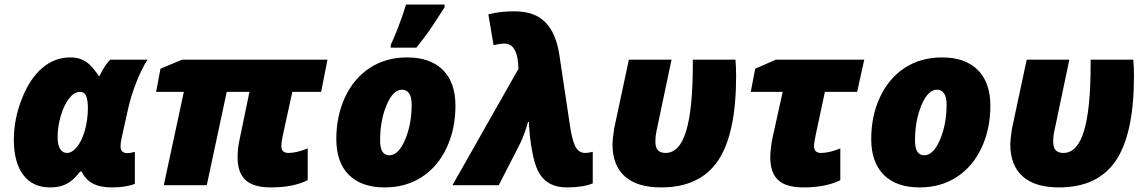

<svg xmlns="http://www.w3.org/2000/svg" viewBox="-20 -816 5049 846"><path d="M289.1 -563Q316.4 -563 336.7 -555.2Q356.9 -547.4 373.5 -532.5Q390.1 -517.6 415 -481.9H418.9Q440.4 -527.8 465.8 -553.2H629.9Q604.5 -513.7 580.8 -453.6Q557.1 -393.6 543.9 -334L518.1 -217.8Q511.2 -190.4 511.2 -170.9Q511.2 -141.1 542 -141.1Q554.7 -141.1 574.2 -147V-5.9Q534.7 9.8 473.1 9.8Q421.4 9.8 388.9 -7.3Q356.4 -24.4 339.8 -60.1H333Q310.1 -30.8 292.2 -17.6Q274.4 -4.4 252.7 2.7Q231 9.8 200.2 9.8Q124.5 9.8 82.8 -44.9Q41 -99.6 41 -201.2Q41 -291 76.2 -380.4Q111.3 -469.7 166 -516.4Q220.7 -563 289.1 -563ZM274.9 -142.1Q297.9 -142.1 319.6 -169.2Q341.3 -196.3 354.2 -242.2Q367.2 -288.1 367.2 -340.8Q367.2 -373.5 359.9 -392.3Q352.5 -411.1 331.1 -411.1Q307.1 -411.1 284.4 -382.1Q261.7 -353 247.8 -305.7Q233.9 -258.3 233.9 -211.9Q233.9 -177.2 245.1 -159.7Q256.3 -142.1 274.9 -142.1Z M1335.9 -22Q1271.5 9.8 1173.8 9.8Q1096.7 9.8 1061.8 -22.7Q1026.9 -55.2 1026.9 -123Q1026.9 -165 1037.1 -208L1079.1 -411.1H979L891.1 0H701.7L790 -411.1H668L687 -513.2L782.7 -553.2H1422.9L1395 -411.1H1268.1L1226.1 -219.2Q1219.7 -189.9 1219.7 -171.9Q1219.7 -142.1 1251 -142.1Q1287.1 -142.1 1335.9 -162.1Z M1674.8 9.8Q1572.8 9.8 1517.3 -45.4Q1461.9 -100.6 1461.9 -203.1Q1461.9 -305.7 1500.7 -388.4Q1539.6 -471.2 1609.9 -517.1Q1680.2 -563 1773.9 -563Q1876 -563 1931.4 -507.8Q1986.8 -452.6 1986.8 -350.1Q1986.8 -247.6 1948 -164.8Q1909.2 -82 1838.9 -36.1Q1768.6 9.8 1674.8 9.8ZM1752 -420.9Q1711.9 -420.9 1683.3 -352.8Q1654.8 -284.7 1654.8 -196.8Q1654.8 -131.8 1695.8 -131.8Q1735.4 -131.8 1764.6 -199.7Q1793.9 -267.6 1793.9 -356Q1793.9 -388.2 1782.7 -404.5Q1771.5 -420.9 1752 -420.9ZM1701.7 -618.2Q1714.4 -644 1734.9 -697Q1755.4 -750 1769 -795.9H1939V-784.2Q1924.8 -762.2 1911.1 -740.7Q1897.5 -719.2 1882.8 -697.5Q1868.2 -675.8 1851.3 -653.3Q1834.5 -630.9 1814.9 -606H1701.7Z M2264.6 -513.2 2262.7 -539.1Q2259.3 -580.6 2244.1 -602.3Q2229 -624 2203.6 -624Q2185.1 -624 2154.8 -617.2L2131.8 -752.9Q2182.6 -766.1 2247.1 -766.1Q2335.9 -766.1 2383.3 -717.5Q2430.7 -668.9 2444.8 -573.2L2489.7 -273.9Q2500 -200.7 2514.6 -171.4Q2529.3 -142.1 2558.6 -142.1Q2571.3 -142.1 2591.8 -147V-7.8Q2547.9 9.8 2478 9.8Q2436.5 9.8 2407.2 -4.6Q2377.9 -19 2359.1 -47.9Q2340.3 -76.7 2329.3 -127.4Q2318.4 -178.2 2314 -226.6Q2309.6 -274.9 2311 -278.8H2306.6Q2290.5 -221.7 2271 -182.1L2177.7 0H1973.6Z M2893.1 9.8Q2787.6 9.8 2733.2 -38.8Q2678.7 -87.4 2678.7 -181.2Q2678.7 -199.2 2686 -249L2751 -553.2H2939L2873 -240.2Q2867.7 -216.3 2867.7 -192.9Q2867.7 -165 2879.2 -153.6Q2890.6 -142.1 2912.6 -142.1Q2974.1 -142.1 3003.4 -238.8Q3032.7 -335.4 3032.7 -533.2V-553.2H3220.7Q3223.6 -515.1 3223.6 -482.9Q3223.6 -226.1 3143.8 -108.2Q3064 9.8 2893.1 9.8Z M3566.9 -171.9Q3566.9 -142.1 3597.7 -142.1Q3634.3 -142.1 3682.6 -162.1V-22Q3618.2 9.8 3521 9.8Q3443.8 9.8 3408.9 -22.5Q3374 -54.7 3374 -123Q3374 -139.6 3377 -165.3Q3379.9 -190.9 3383.8 -208L3428.7 -411.1H3288.1L3307.6 -513.2L3398.9 -553.2H3788.1L3756.8 -411.1H3614.7L3573.7 -219.2Q3566.9 -188 3566.9 -171.9Z M4031.7 9.8Q3929.7 9.8 3874.3 -45.4Q3818.8 -100.6 3818.8 -203.1Q3818.8 -305.7 3857.7 -388.4Q3896.5 -471.2 3966.8 -517.1Q4037.1 -563 4130.9 -563Q4232.9 -563 4288.3 -507.8Q4343.8 -452.6 4343.8 -350.1Q4343.8 -247.6 4304.9 -164.8Q4266.1 -82 4195.8 -36.1Q4125.5 9.8 4031.7 9.8ZM4108.9 -420.9Q4068.8 -420.9 4040.3 -352.8Q4011.7 -284.7 4011.7 -196.8Q4011.7 -131.8 4052.7 -131.8Q4092.3 -131.8 4121.6 -199.7Q4150.9 -267.6 4150.9 -356Q4150.9 -388.2 4139.6 -404.5Q4128.4 -420.9 4108.9 -420.9Z M4646 9.8Q4540.5 9.8 4486.1 -38.8Q4431.6 -87.4 4431.6 -181.2Q4431.6 -199.2 4439 -249L4503.9 -553.2H4691.9L4626 -240.2Q4620.6 -216.3 4620.6 -192.9Q4620.6 -165 4632.1 -153.6Q4643.6 -142.1 4665.5 -142.1Q4727.1 -142.1 4756.3 -238.8Q4785.6 -335.4 4785.6 -533.2V-553.2H4973.6Q4976.6 -515.1 4976.6 -482.9Q4976.6 -226.1 4896.7 -108.2Q4816.9 9.8 4646 9.8Z"/></svg>

Font: Open Sans Extrabold
Style: Italic
Weight: 800
Italic angle: -12°
Foundry: Ascender Corporation
Version: Version 1.10